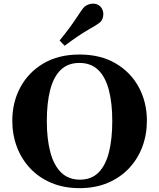

<svg xmlns="http://www.w3.org/2000/svg" viewBox="-20 -1002 860 1037"><path d="M409.7 14.2Q324.7 14.2 257.6 -14.2Q190.4 -42.5 143.3 -92.5Q96.2 -142.6 71.3 -208.5Q46.4 -274.4 46.4 -349.6Q46.4 -449.7 90.1 -530.8Q133.8 -611.8 215.1 -659.7Q296.4 -707.5 409.7 -707.5Q522.9 -707.5 604.5 -659.7Q686 -611.8 729.7 -530.8Q773.4 -449.7 773.4 -349.6Q773.4 -274.4 748.5 -208.5Q723.6 -142.6 676.3 -92.5Q628.9 -42.5 561.8 -14.2Q494.6 14.2 409.7 14.2ZM411.6 -31.7Q473.6 -31.7 512 -70.1Q550.3 -108.4 568.4 -179.4Q586.4 -250.5 586.4 -348.6Q586.4 -446.8 567.6 -517.1Q548.8 -587.4 509.8 -624.8Q470.7 -662.1 408.7 -662.1Q347.2 -662.1 308.3 -624.8Q269.5 -587.4 251.2 -517.1Q232.9 -446.8 232.9 -348.6Q232.9 -250.5 252 -179.4Q271 -108.4 310.5 -70.1Q350.1 -31.7 411.6 -31.7ZM329.1 -754.9 301.8 -783.2Q358.4 -852.5 391.4 -903.3Q424.3 -954.1 435.5 -964.8Q443.4 -972.2 456.3 -977.3Q469.2 -982.4 482.9 -982.4Q506.8 -982.4 522.5 -966.3Q530.8 -957.5 534.4 -947Q538.1 -936.5 538.1 -925.3Q538.1 -912.6 533.7 -901.1Q529.3 -889.6 522 -882.8Q510.7 -872.1 457.3 -841.6Q403.8 -811 329.1 -754.9Z"/></svg>

Font: Gelasio
Style: Regular
Weight: 400
Designer: Eben Sorkin
Foundry: Eben Sorkin
Version: Version 1.008